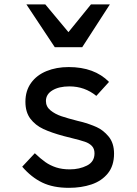

<svg xmlns="http://www.w3.org/2000/svg" viewBox="-20 -874 640 899"><path d="M84 -93.5 143 -156.5Q170.5 -130.5 192.5 -115Q214.5 -99.5 242.5 -90.2Q270.5 -81 307 -81Q352 -81 387.2 -98.8Q422.5 -116.5 422.5 -156Q422.5 -178 410 -190.8Q397.5 -203.5 377.8 -210.2Q358 -217 319.5 -226.5Q298.5 -231.5 278 -237Q220.5 -252.5 183 -270Q145.5 -287.5 122.2 -318.2Q99 -349 99 -397.5Q99 -449 125.5 -485.8Q152 -522.5 198 -541.2Q244 -560 301.5 -560Q422 -560 490.5 -490.5L431 -425Q376.5 -469.5 305 -469.5Q256 -469.5 225.5 -451Q195 -432.5 195 -401Q195 -375 216.2 -357.5Q237.5 -340 267 -330Q296.5 -320 343.5 -308L362 -303.5Q401 -293 432.2 -279Q463.5 -265 488.8 -234.5Q514 -204 514 -154.5Q514 -98 485 -62.2Q456 -26.5 408.5 -10.5Q361 5.5 302.5 5.5Q229 5.5 177.8 -19.2Q126.5 -44 84 -93.5ZM103.5 -853.5H192L300.5 -723.5L406 -853.5H494.5L365 -653H236.5Z"/></svg>

Font: JuliaMono Medium
Style: Regular
Weight: 500
Monospace: yes
Designer: cormullion
Foundry: corm
Version: Version 0.054; ttfautohint (v1.8.4)